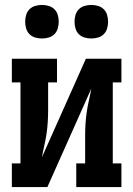

<svg xmlns="http://www.w3.org/2000/svg" viewBox="-20 -758 540 778"><path d="M28 0V-96H63V-424H28V-520H211V-424H175V-312Q175 -288 173.5 -263.5Q172 -239 168.5 -215.5Q165 -192 159.5 -168Q154 -144 150 -121L328 -520H472V-424H437V-96H472V0H289V-96H325V-208Q325 -232 326.5 -256.5Q328 -281 331.5 -304.5Q335 -328 340.5 -352Q346 -376 350 -399L172 0ZM350 -602Q336 -602 322.5 -606Q309 -610 299.5 -619.5Q290 -629 286 -642.5Q282 -656 282 -670Q282 -684 286 -697.5Q290 -711 299.5 -720.5Q309 -730 322.5 -734Q336 -738 350 -738Q364 -738 377.5 -734Q391 -730 400.5 -720.5Q410 -711 414 -697.5Q418 -684 418 -670Q418 -656 414 -642.5Q410 -629 400.5 -619.5Q391 -610 377.5 -606Q364 -602 350 -602ZM150 -602Q136 -602 122.5 -606Q109 -610 99.5 -619.5Q90 -629 86 -642.5Q82 -656 82 -670Q82 -684 86 -697.5Q90 -711 99.5 -720.5Q109 -730 122.5 -734Q136 -738 150 -738Q164 -738 177.5 -734Q191 -730 200.5 -720.5Q210 -711 214 -697.5Q218 -684 218 -670Q218 -656 214 -642.5Q210 -629 200.5 -619.5Q191 -610 177.5 -606Q164 -602 150 -602Z"/></svg>

Font: Iosevka Curly Slab
Style: Bold
Weight: 700
Monospace: yes
Designer: Belleve Invis
Foundry: Belleve Invis
Version: Version 22.1.2; ttfautohint (v1.8.4)